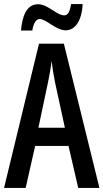

<svg xmlns="http://www.w3.org/2000/svg" viewBox="-20 -930 512 950"><path d="M84 -779H140C145 -816 160 -836 176 -836C208 -836 257 -780 305 -780C351 -780 385 -826 389 -910H332C326 -876 318 -854 298 -854C260 -854 218 -909 168 -909C108 -909 89 -842 84 -779ZM367 0H472L296 -714H173L0 0H107L154 -208H319ZM253 -519 301 -298H170L217 -520C225 -558 232 -597 235 -629C239 -597 245 -559 253 -519Z"/></svg>

Font: Noto Sans Myanmar UI ExtraCondensed Medium
Style: Regular
Weight: 500
Width: 2
Designer: Monotype Design Team
Foundry: Monotype Imaging Inc.
Version: Version 2.103